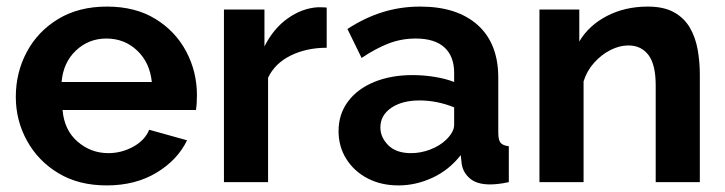

<svg xmlns="http://www.w3.org/2000/svg" viewBox="-20 -553 2201 583"><path d="M304 10Q219 10 157.5 -27Q96 -64 62 -125.5Q28 -187 28 -259Q28 -333 61.5 -395.5Q95 -458 157 -495.5Q219 -533 305 -533Q391 -533 452 -495.5Q513 -458 545.5 -396.5Q578 -335 578 -264Q578 -238 575 -219H170Q175 -158 215.5 -123Q256 -88 309 -88Q349 -88 384.5 -107.5Q420 -127 433 -159L548 -127Q519 -67 455 -28.5Q391 10 304 10ZM167 -304H441Q435 -363 396.5 -399.5Q358 -436 303 -436Q249 -436 210.5 -399.5Q172 -363 167 -304Z M972 -408Q911 -408 863 -384.5Q815 -361 794 -317V0H660V-524H783V-412Q810 -466 853.5 -497Q897 -528 945 -531Q966 -531 972 -530Z M1008 -155Q1008 -206 1036.5 -244.5Q1065 -283 1116 -304Q1167 -325 1233 -325Q1266 -325 1300 -319.5Q1334 -314 1359 -304V-332Q1359 -382 1329.5 -409Q1300 -436 1242 -436Q1199 -436 1160 -421Q1121 -406 1078 -377L1035 -465Q1087 -499 1141.5 -516Q1196 -533 1256 -533Q1368 -533 1430.5 -477Q1493 -421 1493 -317V-150Q1493 -128 1500 -119.5Q1507 -111 1525 -109V0Q1507 4 1492.5 5.5Q1478 7 1468 7Q1428 7 1407 -11Q1386 -29 1382 -55L1379 -82Q1344 -37 1293.5 -13.5Q1243 10 1190 10Q1137 10 1096 -11.5Q1055 -33 1031.5 -70.5Q1008 -108 1008 -155ZM1334 -128Q1359 -152 1359 -174V-227Q1307 -248 1254 -248Q1201 -248 1168 -225.5Q1135 -203 1135 -166Q1135 -136 1159 -112Q1183 -88 1228 -88Q1258 -88 1286.5 -99Q1315 -110 1334 -128Z M2105 0H1971V-294Q1971 -357 1949 -386Q1927 -415 1888 -415Q1861 -415 1833.5 -401Q1806 -387 1784 -362.5Q1762 -338 1752 -306V0H1618V-524H1739V-427Q1768 -476 1823 -504.5Q1878 -533 1947 -533Q1996 -533 2027 -515.5Q2058 -498 2075 -468.5Q2092 -439 2098.5 -402Q2105 -365 2105 -327Z"/></svg>

Font: Raleway
Style: Bold
Weight: 700
Designer: Matt McInerney, Pablo Impallari, Rodrigo Fuenzalida
Foundry: Matt McInerney, Pablo Impallari, Rodrigo Fuenzalida
Version: Version 4.026